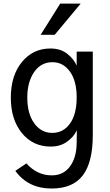

<svg xmlns="http://www.w3.org/2000/svg" viewBox="-20 -829 618 1082"><path d="M133.8 -279.3Q133.8 -188.5 172.9 -134.3Q211.9 -80.1 274.4 -80.1Q336.9 -80.1 374.5 -132.8Q412.1 -185.5 412.1 -280.3Q412.1 -373 374 -425.8Q335.9 -478.5 275.4 -478.5Q210.9 -478.5 172.4 -422.9Q133.8 -367.2 133.8 -279.3ZM41 -278.3Q41 -403.3 103.5 -479.5Q166 -555.7 263.7 -555.7Q321.3 -555.7 358.9 -525.9Q396.5 -496.1 412.1 -459V-538.1H502.9V-67.4Q502.9 85 446.8 159.2Q390.6 233.4 270.5 233.4Q138.7 233.4 66.4 133.8L128.9 91.8Q188.5 159.2 272.5 159.2Q336.9 159.2 374 109.4Q411.1 59.6 412.1 -22.5Q412.1 -36.1 412.6 -60.5Q413.1 -85 413.1 -94.7Q393.6 -54.7 355.5 -28.8Q317.4 -2.9 266.6 -2.9Q165 -2.9 103 -79.6Q41 -156.2 41 -278.3ZM209 -632.8 319.3 -808.6H434.6L288.1 -632.8Z"/></svg>

Font: Gothic A1 Medium
Style: Regular
Weight: 500
Designer: HanYang I&C Co.,Ltd.
Foundry: HanYang I&C Co.,Ltd.
Version: Version 2.50